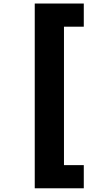

<svg xmlns="http://www.w3.org/2000/svg" viewBox="-20 -830 610 1061"><path d="M443 82.5V210.5H172V-810.5H443V-682.5H333.5V82.5Z"/></svg>

Font: League Mono Narrow ExtraBold
Style: Regular
Weight: 800
Width: 3
Designer: Tyler Finck
Foundry: The League of Moveable Type / Tyler Finck
Version: Version 2.210